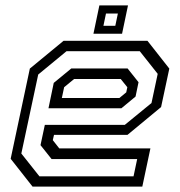

<svg xmlns="http://www.w3.org/2000/svg" viewBox="-20 -691 666 711"><path d="M526 -540 607 -437 576.5 -294.5 452 -191.5H180L175.5 -172L199.5 -141.5H537L507 0H100.5L19.5 -103L90.5 -437L215.5 -540ZM452.5 -437.5 493 -386.5 482 -333.5 429.5 -290H159.5L179 -384L244 -437.5ZM497.5 -501.5H226.5L121.5 -415L59 -122.5L126 -38H474.5L488 -102H171L130 -153.5L146 -228.5H442L541 -309.5L564 -417.5ZM427 -398.5H254.5L217.5 -368L209 -328H422L447.5 -349L451.5 -368ZM326 -566 348 -671H454L432 -566ZM363 -595.5H407L416.5 -641H372.5Z"/></svg>

Font: Tourney
Style: Italic
Weight: 400
Italic angle: -12°
Version: Version 1.015